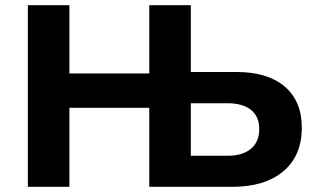

<svg xmlns="http://www.w3.org/2000/svg" viewBox="-20 -720 1211 740"><path d="M87.3 0V-700H247.5V-436.9H555.3V-700H715.5V0H555.3V-304.6H247.5V0ZM715.5 -82 679.3 -119.7H856.7Q914.9 -119.7 947 -146.4Q979.2 -173.1 979.2 -222.3Q979.2 -271 947.3 -296.6Q915.3 -322.1 856.7 -322.1H679.3L715.5 -360.5ZM555.3 0V-700H715.5V-398.2L679.3 -442.5H892.3Q1011.4 -442.5 1077.3 -386.4Q1143.2 -330.2 1143.2 -228.1Q1143.2 -119.6 1072 -59.8Q1000.8 0 875.3 0Z"/></svg>

Font: Montserrat Thin
Style: Regular
Weight: 100
Designer: Julieta Ulanovsky
Foundry: Julieta Ulanovsky
Version: Version 9.000